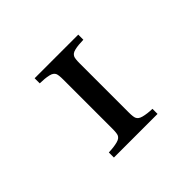

<svg xmlns="http://www.w3.org/2000/svg" viewBox="-151 -1031 1301 1301"><g transform="rotate(-45 500.0 -380.0)"><path d="M709 -759.8V-710.9Q686 -710.4 664.1 -708.5Q642.1 -706.5 624.5 -702.1Q606.9 -697.8 598.1 -690.7Q589.4 -683.6 585.4 -675.3Q578.1 -660.6 578.1 -616.2V-146Q578.1 -101.1 585.4 -86.9Q589.4 -78.6 597.9 -71.5Q606.4 -64.5 624 -59.6Q660.6 -49.8 709 -48.8V0H291V-48.8Q338.9 -49.8 376.5 -59.6Q394 -64.5 402.6 -71.5Q411.1 -78.6 415 -86.9Q421.9 -101.1 421.9 -146V-616.2Q421.9 -660.2 415 -675.3Q411.1 -683.6 402.3 -690.7Q393.6 -697.8 376 -702.1Q357.9 -706.5 335.9 -708.5Q314 -710.4 291 -710.9V-759.8Z"/></g></svg>

Font: BIZ UDPMincho
Style: Bold
Weight: 700
Designer: TypeBank Co., Ltd.
Foundry: Morisawa Inc.
Version: Version 1.06